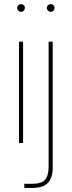

<svg xmlns="http://www.w3.org/2000/svg" viewBox="-20 -700 351 940"><path d="M73 0V-496H93V0ZM83 -642Q76 -642 70 -648Q64 -654 64 -661Q64 -669 70 -674.5Q76 -680 83 -680Q91 -680 96.5 -674.5Q102 -669 102 -661Q102 -654 96.5 -648Q91 -642 83 -642ZM99 220V200H135Q184 200 201 179.5Q218 159 218 116V-496H238V123Q238 152 228.5 174Q219 196 197.5 208Q176 220 138 220ZM228 -642Q221 -642 215 -648Q209 -654 209 -661Q209 -669 215 -674.5Q221 -680 228 -680Q236 -680 241.5 -674.5Q247 -669 247 -661Q247 -654 241.5 -648Q236 -642 228 -642Z"/></svg>

Font: DM Sans 24pt Thin
Style: Regular
Weight: 250
Designer: Colophon Foundry, Jonny Pinhorn
Foundry: Colophon Foundry
Version: Version 4.004;gftools[0.9.30]